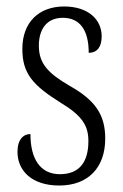

<svg xmlns="http://www.w3.org/2000/svg" viewBox="-20 -563 380 593"><path d="M163 10C252 10 305 -45 305 -135C305 -208 275 -253 195 -298C128 -337 100 -367 100 -422C100 -471 123 -508 174 -508C226 -508 254 -471 254 -400C281 -400 294 -419 294 -451C294 -503 252 -543 178 -543C100 -543 49 -494 49 -412C49 -336 81 -300 167 -246C235 -205 253 -174 253 -127C253 -60 223 -25 165 -25C103 -25 74 -74 74 -149C53 -149 34 -133 34 -94C34 -36 78 10 163 10Z"/></svg>

Font: Noto Serif Thai ExtraCondensed Light
Style: Regular
Weight: 300
Width: 2
Designer: Monotype Design Team
Foundry: Monotype Imaging Inc.
Version: Version 2.002